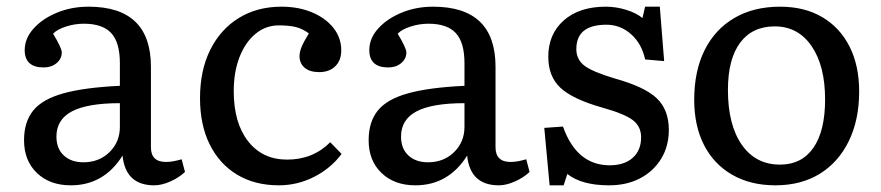

<svg xmlns="http://www.w3.org/2000/svg" viewBox="-20 -541 2639 575"><path d="M192 14Q129 14 90.5 -23Q52 -60 52 -121Q52 -176 79.5 -210Q107 -244 170 -261.5Q233 -279 339 -284V-352Q339 -414 313 -442Q287 -470 231 -470Q204 -470 177.5 -461.5Q151 -453 139 -440Q165 -397 165 -384Q165 -365 149.5 -352Q134 -339 111 -339Q54 -339 54 -391Q54 -426 80.5 -455.5Q107 -485 150.5 -503Q194 -521 245 -521Q432 -521 432 -341V-100Q432 -56 477 -56Q488 -56 499 -58Q510 -60 524 -64L534 -26Q516 -9 490 2.5Q464 14 442 14Q356 14 347 -75Q291 14 192 14ZM230 -55Q277 -55 308 -85.5Q339 -116 339 -161V-232Q242 -232 195.5 -207.5Q149 -183 149 -132Q149 -96 171 -75.5Q193 -55 230 -55Z M815 14Q743 14 690 -18Q637 -50 608 -108.5Q579 -167 579 -247Q579 -330 609.5 -391.5Q640 -453 695 -487Q750 -521 823 -521Q874 -521 914.5 -504Q955 -487 978.5 -457.5Q1002 -428 1002 -390Q1002 -360 984 -342.5Q966 -325 936 -325Q908 -325 892.5 -338Q877 -351 877 -373Q877 -385 883 -400Q889 -415 905 -441Q886 -455 866 -460Q846 -465 815 -465Q776 -465 745.5 -440Q715 -415 697.5 -370.5Q680 -326 680 -268Q680 -173 723 -118Q766 -63 840 -63Q917 -63 969 -115L1003 -80Q971 -37 921 -11.5Q871 14 815 14Z M1224 14Q1161 14 1122.5 -23Q1084 -60 1084 -121Q1084 -176 1111.5 -210Q1139 -244 1202 -261.5Q1265 -279 1371 -284V-352Q1371 -414 1345 -442Q1319 -470 1263 -470Q1236 -470 1209.5 -461.5Q1183 -453 1171 -440Q1197 -397 1197 -384Q1197 -365 1181.5 -352Q1166 -339 1143 -339Q1086 -339 1086 -391Q1086 -426 1112.5 -455.5Q1139 -485 1182.5 -503Q1226 -521 1277 -521Q1464 -521 1464 -341V-100Q1464 -56 1509 -56Q1520 -56 1531 -58Q1542 -60 1556 -64L1566 -26Q1548 -9 1522 2.5Q1496 14 1474 14Q1388 14 1379 -75Q1323 14 1224 14ZM1262 -55Q1309 -55 1340 -85.5Q1371 -116 1371 -161V-232Q1274 -232 1227.5 -207.5Q1181 -183 1181 -132Q1181 -96 1203 -75.5Q1225 -55 1262 -55Z M1626 14 1610 -158 1666 -162Q1707 -46 1806 -46Q1850 -46 1875 -68.5Q1900 -91 1900 -130Q1900 -162 1875.5 -181Q1851 -200 1783 -219Q1695 -244 1658.5 -278Q1622 -312 1622 -371Q1622 -439 1668.5 -480Q1715 -521 1794 -521Q1825 -521 1855.5 -511.5Q1886 -502 1904 -487L1912 -521H1956L1969 -358L1912 -363Q1902 -410 1870 -438.5Q1838 -467 1796 -467Q1706 -467 1706 -394Q1706 -363 1730 -344.5Q1754 -326 1821 -306Q1911 -281 1947 -246.5Q1983 -212 1983 -152Q1983 -103 1960 -65.5Q1937 -28 1897 -7Q1857 14 1804 14Q1722 14 1679 -20L1668 14Z M2302 14Q2228 14 2173 -17.5Q2118 -49 2088.5 -106.5Q2059 -164 2059 -242Q2059 -328 2090 -390.5Q2121 -453 2179 -487Q2237 -521 2316 -521Q2389 -521 2442 -490Q2495 -459 2524 -402Q2553 -345 2553 -267Q2553 -182 2522 -118.5Q2491 -55 2435 -20.5Q2379 14 2302 14ZM2316 -48Q2381 -48 2416 -98.5Q2451 -149 2451 -243Q2451 -344 2410.5 -403Q2370 -462 2300 -462Q2233 -462 2196.5 -413Q2160 -364 2160 -272Q2160 -167 2201.5 -107.5Q2243 -48 2316 -48Z"/></svg>

Font: Text Regular
Style: Regular
Weight: 400
Designer: Latin by Veronika Burian and Jose Scaglione. Greek by Irene Vlachou. Cyrillic by Vera Evstafieva.
Foundry: TypeTogether
Version: Version 3.002